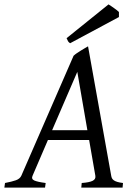

<svg xmlns="http://www.w3.org/2000/svg" viewBox="-37 -854 617 874"><path d="M181.2 -216.8 111.3 -54.2Q104.5 -39.1 118.9 -32.5Q133.3 -25.9 170.9 -21L168 0H-17.1L-14.2 -21Q16.6 -26.9 35.2 -33.4Q53.7 -40 60.1 -54.2L297.9 -600.1Q304.2 -606 313 -612.1Q321.8 -618.2 331.1 -623.8Q340.3 -629.4 348.9 -634.5Q357.4 -639.6 363.8 -643.1L469.2 -54.2Q470.2 -47.4 472.9 -42.2Q475.6 -37.1 481.4 -33Q487.3 -28.8 497.3 -25.9Q507.3 -22.9 522.9 -21L521 0H333L335 -21Q369.6 -23.4 384.8 -31Q399.9 -38.6 397 -54.2L368.7 -216.8ZM360.8 -261.2 314.9 -526.9 200.2 -261.2ZM504.4 -776.4 282.2 -657.2Q275.4 -661.6 272.9 -666Q270.5 -670.4 266.1 -680.2L457 -834L468.3 -826.7Q474.6 -822.3 481.7 -817.4Q488.8 -812.5 495.1 -807.6Q501.5 -802.7 504.4 -799.3Z"/></svg>

Font: Gentium Basic
Style: Italic
Weight: 400
Italic angle: -8°
Designer: J. Victor Gaultney and Annie Olsen
Foundry: SIL International
Version: Version 1.102; 2013; Maintenance release